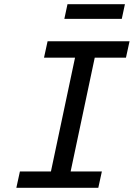

<svg xmlns="http://www.w3.org/2000/svg" viewBox="-20 -896 658 916"><path d="M58 0 75 -78H223L338 -621H190L207 -699H598L581 -621H432L317 -78H466L449 0ZM302 -876H576L561 -806H287Z"/></svg>

Font: Fragment Mono SC
Style: Italic
Weight: 400
Italic angle: -12°
Monospace: yes
Designer: Wei Huang based on Nimbus Sans by URW Studio, based on Helvetica by Max Miedinger.
Foundry: Wei Huang
Version: Version 1.012; ttfautohint (v1.8.4.7-5d5b)